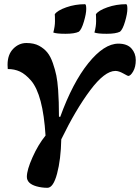

<svg xmlns="http://www.w3.org/2000/svg" viewBox="-20 -882 667 915"><path d="M356 -731Q336 -721 292.5 -721Q249 -721 234 -727Q242 -756 242 -781Q242 -806 241 -814Q253 -832 295.5 -847Q338 -862 385 -862Q391 -862 391 -839.5Q391 -817 380 -779.5Q369 -742 356 -731ZM552 -731Q532 -721 488.5 -721Q445 -721 430 -727Q438 -756 438 -781Q438 -806 437 -814Q449 -832 491.5 -847Q534 -862 581 -862Q587 -862 587 -839.5Q587 -817 576 -779.5Q565 -742 552 -731ZM261 -326 267 -325Q326 -488 401 -581Q476 -674 544 -674Q586 -674 606.5 -651Q627 -628 627 -595.5Q627 -563 614.5 -541.5Q602 -520 591 -520Q589 -520 567.5 -532Q546 -544 530 -544Q479 -544 410 -452Q341 -360 272 -218Q270 -122 252 -54.5Q234 13 206 13Q179 13 154 6Q108 -7 108 -39.5Q108 -72 135 -132.5Q162 -193 197 -236Q185 -431 128 -498Q101 -529 75 -541Q49 -553 17 -553Q16 -560 16 -573Q16 -622 43 -649.5Q70 -677 106 -677Q142 -677 166 -664Q190 -651 205.5 -632Q221 -613 232 -581Q243 -549 248.5 -522Q254 -495 257 -454Q261 -399 261 -326Z"/></svg>

Font: Clara
Style: Regular
Weight: 400
Designer: Proyecto DEMO
Foundry: Proyecto DEMO
Version: Version 1.002